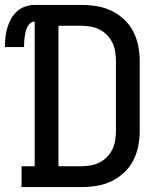

<svg xmlns="http://www.w3.org/2000/svg" viewBox="-48 -755 668 775"><path d="M281 0H39V-84H92V-668Q82 -668 74 -661Q66 -654 61.5 -644.5Q57 -635 55 -625.5Q53 -616 51.5 -605.5Q50 -595 49.5 -585Q49 -575 49 -565H-28Q-28 -585 -26 -604.5Q-24 -624 -18.5 -642.5Q-13 -661 -3.5 -678.5Q6 -696 20.5 -709Q35 -722 53.5 -728.5Q72 -735 92 -735H281Q312 -735 343 -730Q374 -725 402 -711.5Q430 -698 453 -676.5Q476 -655 490 -627.5Q504 -600 510 -569.5Q516 -539 516 -508V-227Q516 -196 510 -165.5Q504 -135 490 -107.5Q476 -80 453 -58.5Q430 -37 402 -23.5Q374 -10 343 -5Q312 0 281 0ZM281 -84Q300 -84 319 -87.5Q338 -91 354.5 -99.5Q371 -108 384.5 -122Q398 -136 406 -153Q414 -170 417 -189Q420 -208 420 -227V-508Q420 -527 417 -546Q414 -565 406 -582Q398 -599 384.5 -613Q371 -627 354.5 -635.5Q338 -644 319 -647.5Q300 -651 281 -651H188V-84Z"/></svg>

Font: Iosevka HT Medium Extended
Style: Regular
Weight: 500
Width: 7
Monospace: yes
Designer: Belleve Invis
Foundry: Belleve Invis
Version: Version 32.3.0; ttfautohint (v1.8.4)